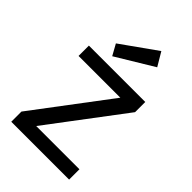

<svg xmlns="http://www.w3.org/2000/svg" viewBox="-223 -834 920 920"><g transform="rotate(45 236.5 -374.0)"><path d="M37 0V-69L325 -451H42V-521H424V-452L136 -70H429V0ZM157 -564 126 -620 306 -748 347 -679Z"/></g></svg>

Font: DM Sans 10pt
Style: Regular
Weight: 400
Version: Version 4.004;gftools[0.9.30]